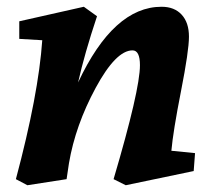

<svg xmlns="http://www.w3.org/2000/svg" viewBox="-20 -530 631 568"><path d="M458 -510Q496 -510 517.5 -486.5Q539 -463 539 -421.5Q539 -380 515.5 -260.5Q492 -141 487 -84L557 -77L553 -24L352 18L316 0Q394 -264 394 -337Q394 -381 372 -381Q323 -381 263 -270Q203 -159 184 -47Q183 -41 177 0L61 18L27 0Q94 -251 105 -411L37 -415V-467L228 -510L267 -482Q230 -371 211 -286Q316 -510 458 -510Z"/></svg>

Font: Andada
Style: Bold Italic
Weight: 700
Italic angle: -8.29999°
Designer: Carolina Giovagnoli
Foundry: Carolina Giovagnoli
Version: Version 1.003